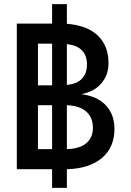

<svg xmlns="http://www.w3.org/2000/svg" viewBox="-20 -825 640 936"><path d="M62 0V-710H234V-805H306V-709Q406 -701 457.5 -651Q509 -601 509 -517Q509 -459 473.5 -418Q438 -377 376 -366Q455 -356 496.5 -311Q538 -266 538 -197Q538 -106 476.5 -54.5Q415 -3 306 0V91H234V0ZM165 -409H234V-612H165ZM404 -510Q404 -599 306 -610V-411Q356 -416 380 -442Q404 -468 404 -510ZM165 -98H234V-312H165ZM433 -202Q433 -252 400.5 -281Q368 -310 306 -312V-98Q370 -100 401.5 -127.5Q433 -155 433 -202Z"/></svg>

Font: Geist Mono Medium
Style: Regular
Weight: 500
Monospace: yes
Designer: Basement.studio, Andrés Briganti, Mateo Zaragoza
Foundry: Basement.studio, Vercel, Andrés Briganti, Guido Ferreyra, Mateo Zaragoza
Version: Version 1.500; ttfautohint (v1.8.4.7-5d5b)